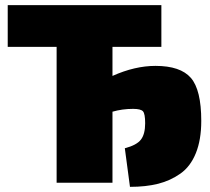

<svg xmlns="http://www.w3.org/2000/svg" viewBox="-20 -710 817 746"><path d="M417 -528V-415Q504 -454 584 -454Q681 -454 721.5 -407.5Q762 -361 762 -240Q762 -167 741 -115Q720 -63 681 -35.5Q642 -8 594.5 4Q547 16 485 16L465 -134Q511 -146 527.5 -167.5Q544 -189 544 -231Q544 -268 535.5 -277.5Q527 -287 497 -287Q455 -287 417 -276V0H200V-528H10V-690H607V-528Z"/></svg>

Font: Exo 2.0 Black
Style: Regular
Weight: 900
Designer: Natanael Gama
Version: Version 1.001;PS 001.001;hotconv 1.0.70;makeotf.lib2.5.58329